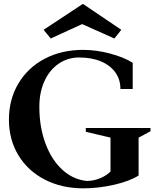

<svg xmlns="http://www.w3.org/2000/svg" viewBox="-20 -979 815 1014"><path d="M27.2 -347Q27.2 -454.2 77.3 -538.3Q127.4 -622.4 216.7 -669.1Q306 -715.8 419.8 -715.6Q488 -715.6 560.9 -696.3Q633.8 -677 680.8 -647.4V-509H615.8Q616.4 -557.6 589.9 -595.5Q563.4 -633.4 514 -654.4Q464.6 -675.4 398 -675.4Q337.2 -675.4 289.2 -642.2Q241.2 -609 214.5 -550Q187.8 -491 187.8 -415Q187.8 -308.6 219.8 -222Q251.8 -135.4 308.8 -83Q365.8 -30.6 438 -23.4Q474.8 -23.4 509.8 -38Q544.8 -52.6 567.4 -77L563.6 -64.4V-260.8L572 -250.2L433.2 -283V-303H774.8V-285.8L704.4 -248L712 -259.6V-52.2Q665 -22.2 583.1 -3.3Q501.2 15.6 419.8 15.6Q306 15.6 216.7 -30.4Q127.4 -76.4 77.3 -158.9Q27.2 -241.4 27.2 -347ZM210.2 -821.6 417.8 -958.6 620.6 -821.6 584 -775.6 413.8 -851.8 247.8 -775.6Z"/></svg>

Font: Wittgenstein
Style: Regular
Weight: 400
Designer: Jörg Drees
Foundry: Jörg Drees
Version: Version 1.003;Glyphs 3.1.2 (3151)